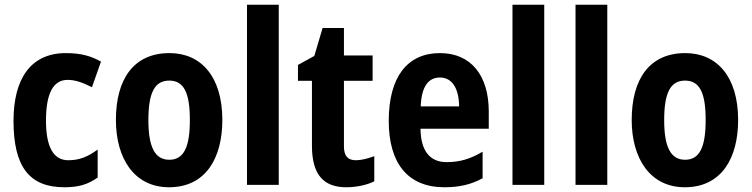

<svg xmlns="http://www.w3.org/2000/svg" viewBox="-20 -873 3172 810"><path d="M251 -83C310 -83 350 -94 392 -124V-242C351 -212 316 -197 268 -197C206 -197 174 -252 174 -364C174 -476 203 -536 265 -536C298 -536 328 -525 368 -505L406 -613C369 -634 327 -649 258 -649C109 -649 37 -540 37 -363C37 -171 103 -83 251 -83Z M918 -367C918 -549 829 -649 695 -649C543 -649 469 -538 469 -367C469 -204 547 -83 693 -83C848 -83 918 -206 918 -367ZM606 -366C606 -481 632 -533 694 -533C756 -533 781 -481 781 -367C781 -253 756 -199 694 -199C633 -199 606 -254 606 -366Z M1156 -93V-853H1022V-93Z M1481 -197C1447 -197 1431 -216 1431 -255V-532H1552V-639H1431V-755H1341L1306 -637L1237 -599V-532H1296V-258C1296 -135 1346 -83 1441 -83C1485 -83 1529 -93 1559 -108V-214C1530 -204 1505 -197 1481 -197Z M1836 -649C1699 -649 1620 -549 1620 -363C1620 -186 1699 -83 1855 -83C1918 -83 1969 -95 2016 -121V-233C1964 -202 1919 -189 1864 -189C1794 -189 1755 -236 1754 -330H2042V-402C2042 -555 1967 -649 1836 -649ZM1836 -546C1889 -546 1916 -498 1917 -424H1755C1758 -512 1790 -546 1836 -546Z M2276 -93V-853H2142V-93Z M2542 -93V-853H2408V-93Z M3094 -367C3094 -549 3005 -649 2871 -649C2719 -649 2645 -538 2645 -367C2645 -204 2723 -83 2869 -83C3024 -83 3094 -206 3094 -367ZM2782 -366C2782 -481 2808 -533 2870 -533C2932 -533 2957 -481 2957 -367C2957 -253 2932 -199 2870 -199C2809 -199 2782 -254 2782 -366Z"/></svg>

Font: Noto Sans Kannada UI Condensed
Style: Bold
Weight: 700
Width: 3
Designer: Jelle Bosma - Monotype Design Team
Foundry: Monotype Imaging Inc.
Version: Version 2.005